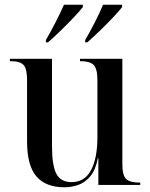

<svg xmlns="http://www.w3.org/2000/svg" viewBox="-20 -786 639 816"><path d="M254 10Q175 10 135 -36Q95 -82 95 -185V-446Q95 -494 80 -510Q65 -526 25 -526H22V-536H201V-165Q201 -83 219.5 -47.5Q238 -12 284 -12Q340 -12 367 -63Q394 -114 394 -203V-445Q394 -494 378 -510Q362 -526 323 -526H320V-536H500V-88Q500 -40 516.5 -25Q533 -10 573 -10H576V0H398V-114H396Q386 -63 363.5 -36.5Q341 -10 312.5 0Q284 10 254 10ZM175 -616Q195 -650 216 -691Q237 -732 252 -766H332V-756Q319 -739 292.5 -711Q266 -683 236.5 -654.5Q207 -626 184 -606H175ZM342 -616Q362 -650 383 -691Q404 -732 418 -766H499V-756Q486 -739 459.5 -711Q433 -683 403.5 -654.5Q374 -626 351 -606H342Z"/></svg>

Font: Noto Serif Display SemiCondensed Medium
Style: Regular
Weight: 500
Width: 4
Designer: Monotype Design Team
Foundry: Monotype Imaging Inc.
Version: Version 2.009